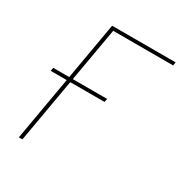

<svg xmlns="http://www.w3.org/2000/svg" viewBox="-165 -819 885 938"><g transform="rotate(30 277.5 -350.0)"><path d="M197 -700H555L552 -681H214L95 0H75ZM51 -378H355L351 -359H47Z"/></g></svg>

Font: Fixel Italic Variable 20240409 Display Thin
Style: Italic
Weight: 100
Italic angle: -10°
Designer: AlfaBravo + MacPaw
Foundry: Kyrylo Tkachov, Marchela Mozhyna, Serhii Makarenko, Maria Weinstein, Zakhar Kryvoshyya
Version: Version 1.211;Glyphs 3.2 (3225)